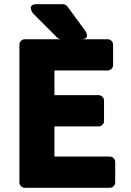

<svg xmlns="http://www.w3.org/2000/svg" viewBox="-20 -865 622 910"><path d="M72 0C72 11 82 25 97 25H501C512 25 526 15 526 0V-98C526 -109 516 -123 501 -123H238V-266H448C459 -266 473 -276 473 -291V-389C473 -400 463 -414 448 -414H238V-531H491C502 -531 516 -541 516 -556V-654C516 -665 506 -679 491 -679H97C86 -679 72 -669 72 -654ZM252 -686C256 -682 263 -679 270 -679H364C413 -679 384 -719 384 -719L299 -835C295 -840 287 -845 279 -845H154C104 -845 136 -802 136 -802Z"/></svg>

Font: Falling Sky
Style: Blk
Weight: 900
Designer: Paul D. Hunt
Foundry: Adobe Systems Incorporated
Version: Version 1.02